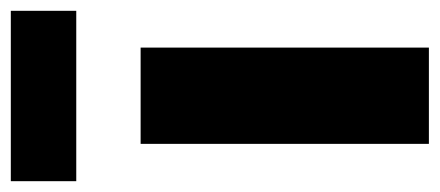

<svg xmlns="http://www.w3.org/2000/svg" viewBox="-267 -564 813 355"><g transform="rotate(-90 139.5 -386.5)"><path d="M297 -652H-18V-773H297ZM229 -533V0H51V-533Z"/></g></svg>

Font: FiraGO ExtraBold
Style: Regular
Weight: 800
Designer: bBox Type
Foundry: bBox Type GmbH
Version: Version 1.001;PS 001.001;hotconv 1.0.88;makeotf.lib2.5.64775